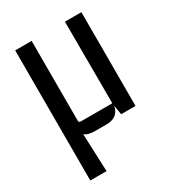

<svg xmlns="http://www.w3.org/2000/svg" viewBox="-167 -584 784 869"><g transform="rotate(-30 225.0 -150.0)"><path d="M133 190H48V-490H134V-73Q134 -63 144 -63H309L308 -490H394V0H319L311 -48Q299 7 239 7H180Q140 7 125 -8Z"/></g></svg>

Font: Gemunu Libre Medium
Style: Regular
Weight: 500
Designer: Puspanada Ekanayake, Sola Matas, Pathum Egodawatta, Kosala Senevirathne
Foundry: mooniak
Version: Version 1.100